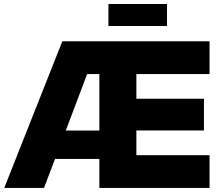

<svg xmlns="http://www.w3.org/2000/svg" viewBox="-20 -932 1089 952"><path d="M1 0H198.2L252.9 -144H472.7V0H1019V-162.6H656.2V-285.2H991.2V-442.4H656.2V-564.9H1019V-727.5H289.1ZM808.1 -912.1H517.6V-803.2H808.1ZM306.2 -284.7 412.1 -564.9H472.7V-284.7Z"/></svg>

Font: Raveo Display Display ExtraBold
Style: Regular
Weight: 800
Designer: Jakub Foglar, Rasmus Andersson (Inter)
Foundry: Jakubfoglar.com
Version: Version 1.100;Glyphs 3.2.3 (3260)